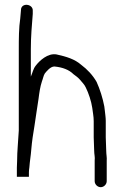

<svg xmlns="http://www.w3.org/2000/svg" viewBox="-20 -756 513 797"><path d="M67 -714 66 -702C65.3 -694 64.7 -686.3 64 -679C58.2 -641.3 58 -594.6 58 -551V-214C55.9 -170.3 51 -129.7 51 -87C50.3 -77 50 -68 50 -60V-22H100V-41C100 -46.3 100.7 -53.3 102 -62C103.8 -88.3 107.7 -107 110 -137C112.6 -168.8 117.8 -202.8 123 -233C127 -256.1 135.9 -324 140 -346C143.2 -371.8 146.8 -396.4 154 -418C158.3 -428.4 160.4 -442.6 166 -451C173.1 -459.6 188.8 -480 206 -480C239.4 -476.7 266.3 -466.7 285 -448C295.1 -440.4 303.6 -434.8 312 -425C320.5 -414.1 330.1 -406.2 336 -393C347.6 -369.8 359 -335.9 363 -308C365 -290 369 -273.2 369 -253V-186C369 -172.6 371 -142.3 371 -129C371 -115.4 374.9 -103.3 373 -90V-4C373 9.2 384.8 21 398 21C411.2 21 423 9.2 423 -4V-89C424.3 -101.5 421 -114.9 421 -129C421 -143 419 -171.6 419 -186V-255C419 -267 416.3 -285.9 415 -298L413 -314C406.8 -348 394.3 -387.1 381 -416C364.8 -444.3 342.5 -467.9 317 -487C290.1 -510.5 256.4 -520.8 215 -530C178.5 -536.8 143.4 -503.6 128 -483C118 -470.7 115.3 -454.4 108 -438V-552C108 -603 112.4 -654.3 116 -698V-710C119.1 -740.7 67 -747 67 -714Z"/></svg>

Font: HoneyBee
Style: Book
Weight: 300
Foundry: Cannot Into Space Fonts
Version: Version 0.89